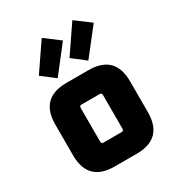

<svg xmlns="http://www.w3.org/2000/svg" viewBox="-191 -937 978 1058"><g transform="rotate(-30 298.0 -407.5)"><path d="M60 -168V-364Q60 -532 228 -532H368Q536 -532 536 -364V-168Q536 0 368 0H228Q60 0 60 -168ZM227 -158Q227 -145 240 -145H356Q369 -145 369 -158V-374Q369 -387 356 -387H240Q227 -387 227 -374ZM116 -642 234 -815 328 -744 199 -578ZM311 -642 429 -815 524 -744 394 -578Z"/></g></svg>

Font: Oxanium ExtraBold
Style: Regular
Weight: 800
Designer: Severin Meyer
Version: Version 2.000